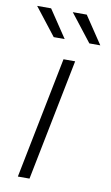

<svg xmlns="http://www.w3.org/2000/svg" viewBox="-84 -769 468 812"><g transform="rotate(10 150.0 -362.5)"><path d="M53 0 157 -522H207L103 0ZM100 -607 8 -725H68L147 -607ZM253 -607 161 -725H221L300 -607Z"/></g></svg>

Font: Montserrat Light
Style: Italic
Weight: 300
Italic angle: -11.3°
Designer: Julieta Ulanovsky
Foundry: Julieta Ulanovsky
Version: Version 9.000; ttfautohint (v1.8.4.7-5d5b)